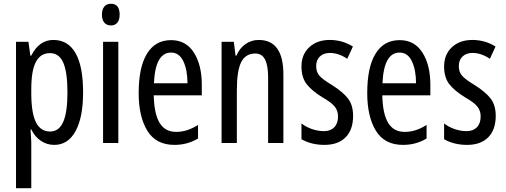

<svg xmlns="http://www.w3.org/2000/svg" viewBox="-20 -759 2683 1019"><path d="M421 -269Q421 -136 381 -63Q341 10 268 10Q229 10 197 -11.5Q165 -33 146 -72H142Q146 -16 146 0V240H65V-537H131L141 -464H146Q188 -547 263 -547Q341 -547 381 -477Q421 -407 421 -269ZM146 -285V-265Q146 -160 170.5 -110.5Q195 -61 246 -61Q293 -61 315.5 -112Q338 -163 338 -268Q338 -375 316 -426Q294 -477 245 -477Q195 -477 170.5 -430.5Q146 -384 146 -285Z M615 -681Q615 -654 603 -639Q591 -624 569 -624Q546 -624 533.5 -639Q521 -654 521 -681Q521 -709 533.5 -724Q546 -739 569 -739Q615 -739 615 -681ZM608 0H527V-537H608Z M1051 -309V-253H796Q798 -155 827 -107Q856 -59 915 -59Q974 -59 1031 -96V-24Q975 10 906 10Q808 10 762 -65Q716 -140 716 -265Q716 -402 760 -474Q804 -546 888 -546Q967 -546 1009 -480Q1051 -414 1051 -309ZM797 -317H975Q975 -388 953 -434Q931 -480 888 -480Q804 -480 797 -317Z M1484 -364V0H1403V-348Q1403 -412 1386.5 -443.5Q1370 -475 1335 -475Q1283 -475 1260 -429Q1237 -383 1237 -279V0H1156V-537H1221L1230 -464H1235Q1252 -504 1283.5 -525.5Q1315 -547 1353 -547Q1484 -547 1484 -364Z M1702 10Q1633 10 1580 -20V-104Q1602 -86 1634.5 -74.5Q1667 -63 1699 -63Q1734 -63 1754 -83.5Q1774 -104 1774 -141Q1774 -172 1756 -194Q1738 -216 1692 -242Q1635 -277 1607.5 -312.5Q1580 -348 1580 -406Q1580 -470 1621.5 -508.5Q1663 -547 1730 -547Q1797 -547 1853 -512L1823 -447Q1777 -478 1731 -478Q1697 -478 1677.5 -459Q1658 -440 1658 -408Q1658 -377 1675.5 -357Q1693 -337 1743 -307Q1800 -271 1827 -236Q1854 -201 1854 -144Q1854 -70 1814 -30Q1774 10 1702 10Z M2264 -309V-253H2009Q2011 -155 2040 -107Q2069 -59 2128 -59Q2187 -59 2244 -96V-24Q2188 10 2119 10Q2021 10 1975 -65Q1929 -140 1929 -265Q1929 -402 1973 -474Q2017 -546 2101 -546Q2180 -546 2222 -480Q2264 -414 2264 -309ZM2010 -317H2188Q2188 -388 2166 -434Q2144 -480 2101 -480Q2017 -480 2010 -317Z M2459 10Q2390 10 2337 -20V-104Q2359 -86 2391.5 -74.5Q2424 -63 2456 -63Q2491 -63 2511 -83.5Q2531 -104 2531 -141Q2531 -172 2513 -194Q2495 -216 2449 -242Q2392 -277 2364.5 -312.5Q2337 -348 2337 -406Q2337 -470 2378.5 -508.5Q2420 -547 2487 -547Q2554 -547 2610 -512L2580 -447Q2534 -478 2488 -478Q2454 -478 2434.5 -459Q2415 -440 2415 -408Q2415 -377 2432.5 -357Q2450 -337 2500 -307Q2557 -271 2584 -236Q2611 -201 2611 -144Q2611 -70 2571 -30Q2531 10 2459 10Z"/></svg>

Font: Noto Sans UI Cond
Style: Regular
Weight: 400
Width: 3
Designer: Monotype Design Team
Foundry: Monotype Imaging Inc.
Version: Version 1.001